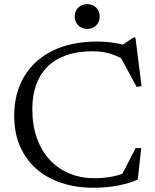

<svg xmlns="http://www.w3.org/2000/svg" viewBox="-20 -876 730 906"><path d="M425.5 -35Q465 -35 501 -41.2Q537 -47.5 573.5 -61L550.5 -42.5L620 -177H646.5L630 -29Q596.5 -12.5 540.5 -1.2Q484.5 10 421.5 10Q338 10 269.2 -13Q200.5 -36 150.8 -80Q101 -124 74 -186.8Q47 -249.5 47 -329Q47 -435.5 93.8 -514.5Q140.5 -593.5 228.5 -636.8Q316.5 -680 440 -680Q471 -680 501.5 -676.2Q532 -672.5 574.5 -662.5L547.5 -657.5L610 -699H619L648 -470L625 -465.5L544 -615L564 -595Q522 -617.5 488.5 -625.8Q455 -634 416.5 -634Q346 -634 292.8 -615.2Q239.5 -596.5 204 -561.2Q168.5 -526 150.5 -475.8Q132.5 -425.5 132.5 -362.5Q132.5 -284 154.5 -223.2Q176.5 -162.5 216 -120.5Q255.5 -78.5 309 -56.8Q362.5 -35 425.5 -35ZM391.5 -739.5Q365.5 -739.5 349 -756.5Q332.5 -773.5 332.5 -798Q332.5 -823 349 -839.8Q365.5 -856.5 391.5 -856.5Q418 -856.5 434.2 -839.8Q450.5 -823 450.5 -798Q450.5 -773.5 434.2 -756.5Q418 -739.5 391.5 -739.5Z"/></svg>

Font: Newsreader Text
Style: Regular
Weight: 400
Designer: Hugues Gentile
Foundry: Production Type
Version: Version 1.001